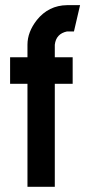

<svg xmlns="http://www.w3.org/2000/svg" viewBox="-20 -714 331 734"><path d="M18.6 -393.6V-495.1H85V-543Q85 -591.8 121.1 -637.7Q166 -693.4 236.3 -694.3H286.1L262.7 -593.8H236.3Q194.3 -585 189.5 -543V-495.1H257.8V-393.6H189.5V0H85V-393.6Z"/></svg>

Font: Post No Bills Colombo
Style: Bold
Weight: 800
Designer: Kosala Senevirathne, Siva Puranthara, Lasantha Premarathna, Tharique Azeez
Foundry: Mooniak
Version: Version 1.220 ; ttfautohint (v1.5)